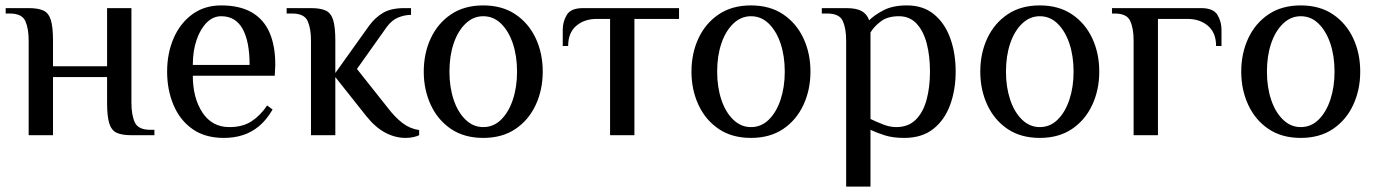

<svg xmlns="http://www.w3.org/2000/svg" viewBox="-20 -500 5095 710"><path d="M86 0V-350Q86 -395 73.5 -422.5Q61 -450 16 -450H1V-470H86Q121 -470 140.5 -461Q160 -452 168 -426Q176 -400 176 -350V-255H376V-470H466V-120Q466 -75 478.5 -47.5Q491 -20 536 -20H551V0H466Q431 0 411.5 -9Q392 -18 384 -44Q376 -70 376 -120V-215H176V0Z M808 10Q738 10 691.5 -23Q645 -56 621.5 -112Q598 -168 598 -235Q598 -303 622 -358.5Q646 -414 691 -447Q736 -480 798 -480Q866 -480 910.5 -454.5Q955 -429 976.5 -380Q998 -331 998 -260L996 -220H693Q693 -138 728.5 -84Q764 -30 828 -30Q877 -30 909.5 -51Q942 -72 968 -110L988 -95Q966 -57 938.5 -34Q911 -11 878.5 -0.5Q846 10 808 10ZM693 -260H903Q903 -347 877 -393.5Q851 -440 798 -440Q768 -440 744.5 -416.5Q721 -393 707 -352.5Q693 -312 693 -260Z M1480 10Q1442 10 1405.5 -9Q1369 -28 1335 -70L1220 -215V0H1130V-350Q1130 -395 1117.5 -422.5Q1105 -450 1060 -450H1040V-470H1130Q1165 -470 1184.5 -461Q1204 -452 1212 -426Q1220 -400 1220 -350V-230L1345 -405Q1367 -435 1396.5 -452.5Q1426 -470 1475 -470H1500V-445Q1477 -445 1453 -435.5Q1429 -426 1410 -400L1300 -245L1415 -100Q1441 -66 1468.5 -45Q1496 -24 1530 -19V0Q1522 4 1508.5 7Q1495 10 1480 10Z M1767 10Q1697 10 1648 -23Q1599 -56 1573 -112Q1547 -168 1547 -235Q1547 -303 1573 -358.5Q1599 -414 1648 -447Q1697 -480 1767 -480Q1837 -480 1886 -447Q1935 -414 1961 -358.5Q1987 -303 1987 -235Q1987 -168 1961 -112Q1935 -56 1886 -23Q1837 10 1767 10ZM1767 -30Q1805 -30 1833 -57.5Q1861 -85 1876.5 -131.5Q1892 -178 1892 -235Q1892 -293 1876.5 -339Q1861 -385 1833 -412.5Q1805 -440 1767 -440Q1730 -440 1701.5 -412.5Q1673 -385 1657.5 -339Q1642 -293 1642 -235Q1642 -178 1657.5 -131.5Q1673 -85 1701.5 -57.5Q1730 -30 1767 -30Z M2236 0V-430H2186Q2141 -430 2111 -404.5Q2081 -379 2081 -330H2061V-390Q2061 -420 2076 -445Q2091 -470 2136 -470H2491V-430H2326V0Z M2757 10Q2687 10 2638 -23Q2589 -56 2563 -112Q2537 -168 2537 -235Q2537 -303 2563 -358.5Q2589 -414 2638 -447Q2687 -480 2757 -480Q2827 -480 2876 -447Q2925 -414 2951 -358.5Q2977 -303 2977 -235Q2977 -168 2951 -112Q2925 -56 2876 -23Q2827 10 2757 10ZM2757 -30Q2795 -30 2823 -57.5Q2851 -85 2866.5 -131.5Q2882 -178 2882 -235Q2882 -293 2866.5 -339Q2851 -385 2823 -412.5Q2795 -440 2757 -440Q2720 -440 2691.5 -412.5Q2663 -385 2647.5 -339Q2632 -293 2632 -235Q2632 -178 2647.5 -131.5Q2663 -85 2691.5 -57.5Q2720 -30 2757 -30Z M3109 190V-350Q3109 -395 3096.5 -422.5Q3084 -450 3039 -450H3019V-470H3109Q3147 -470 3166.5 -459Q3186 -448 3194 -425Q3214 -445 3248 -462.5Q3282 -480 3334 -480Q3394 -480 3434 -447Q3474 -414 3494 -358.5Q3514 -303 3514 -235Q3514 -168 3493.5 -112Q3473 -56 3431 -23Q3389 10 3324 10Q3282 10 3252 0.5Q3222 -9 3199 -20V190ZM3294 -30Q3339 -30 3366.5 -57.5Q3394 -85 3406.5 -131.5Q3419 -178 3419 -235Q3419 -293 3407 -339Q3395 -385 3369.5 -412.5Q3344 -440 3304 -440Q3263 -440 3238 -421.5Q3213 -403 3199 -380V-60Q3222 -49 3246.5 -39.5Q3271 -30 3294 -30Z M3825 10Q3755 10 3706 -23Q3657 -56 3631 -112Q3605 -168 3605 -235Q3605 -303 3631 -358.5Q3657 -414 3706 -447Q3755 -480 3825 -480Q3895 -480 3944 -447Q3993 -414 4019 -358.5Q4045 -303 4045 -235Q4045 -168 4019 -112Q3993 -56 3944 -23Q3895 10 3825 10ZM3825 -30Q3863 -30 3891 -57.5Q3919 -85 3934.5 -131.5Q3950 -178 3950 -235Q3950 -293 3934.5 -339Q3919 -385 3891 -412.5Q3863 -440 3825 -440Q3788 -440 3759.5 -412.5Q3731 -385 3715.5 -339Q3700 -293 3700 -235Q3700 -178 3715.5 -131.5Q3731 -85 3759.5 -57.5Q3788 -30 3825 -30Z M4172 0V-350Q4172 -395 4159.5 -422.5Q4147 -450 4102 -450H4092V-470H4422Q4467 -470 4482 -445Q4497 -420 4497 -390V-330H4477Q4477 -379 4447 -404.5Q4417 -430 4372 -430H4262V0Z M4790 10Q4720 10 4671 -23Q4622 -56 4596 -112Q4570 -168 4570 -235Q4570 -303 4596 -358.5Q4622 -414 4671 -447Q4720 -480 4790 -480Q4860 -480 4909 -447Q4958 -414 4984 -358.5Q5010 -303 5010 -235Q5010 -168 4984 -112Q4958 -56 4909 -23Q4860 10 4790 10ZM4790 -30Q4828 -30 4856 -57.5Q4884 -85 4899.5 -131.5Q4915 -178 4915 -235Q4915 -293 4899.5 -339Q4884 -385 4856 -412.5Q4828 -440 4790 -440Q4753 -440 4724.5 -412.5Q4696 -385 4680.5 -339Q4665 -293 4665 -235Q4665 -178 4680.5 -131.5Q4696 -85 4724.5 -57.5Q4753 -30 4790 -30Z"/></svg>

Font: El Messiri
Style: Regular
Weight: 400
Designer: Mohamed Gaber
Foundry: Kief Type Foundry
Version: Version 2.020